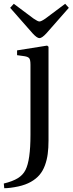

<svg xmlns="http://www.w3.org/2000/svg" viewBox="-53 -740 379 1002"><path d="M0 -699.2 19 -720.2 122.1 -643.1Q144 -627.9 152.8 -627.9Q162.1 -627.9 184.1 -643.1L287.1 -720.2L306.2 -699.2L189 -565.9Q166 -541 152.8 -541Q140.1 -541 117.2 -565.9ZM-33.2 217.8Q13.2 206.5 40 189.9Q66.9 173.3 80.1 147Q106 96.2 106 -36.1V-401.9Q106 -427.2 99.9 -435.5Q93.8 -443.8 74.2 -446.8L36.1 -452.1V-477.1L192.9 -502L200.2 -496.1V-6.8Q200.2 32.7 196 63.7Q191.9 94.7 181.4 123.3Q170.9 151.9 153.3 172.6Q135.7 193.4 108.2 209Q80.6 224.6 43 232.9Q-1 242.2 -30.8 242.2Z"/></svg>

Font: Heuristica
Style: Regular
Weight: 400
Version: Version 1.0.2